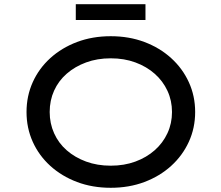

<svg xmlns="http://www.w3.org/2000/svg" viewBox="-20 -882 1052 912"><path d="M506 10Q419 10 346 -17.5Q273 -45 219 -94Q165 -143 135.5 -208.5Q106 -274 106 -350Q106 -426 135.5 -491.5Q165 -557 219 -606Q273 -655 346 -682.5Q419 -710 506 -710Q593 -710 666 -682.5Q739 -655 793 -606Q847 -557 877 -491.5Q907 -426 907 -350Q907 -274 877 -208.5Q847 -143 793 -94Q739 -45 666 -17.5Q593 10 506 10ZM506 -95Q570 -95 623 -114.5Q676 -134 715 -168.5Q754 -203 775.5 -249.5Q797 -296 797 -350Q797 -404 775.5 -450.5Q754 -497 715 -531.5Q676 -566 623 -585.5Q570 -605 506 -605Q442 -605 389 -585.5Q336 -566 297 -532Q258 -498 237 -451.5Q216 -405 216 -350Q216 -296 237 -249Q258 -202 297 -168Q336 -134 389 -114.5Q442 -95 506 -95ZM340 -787V-862H671V-787Z"/></svg>

Font: Lexend Peta
Style: Regular
Weight: 400
Designer: Bonnie Shaver-Troup, Thomas Jockin
Foundry: Lexend
Version: Version 1.007